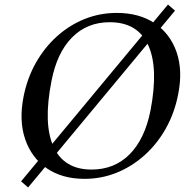

<svg xmlns="http://www.w3.org/2000/svg" viewBox="-20 -773 866 847"><path d="M104 54 73 27 721 -753 752 -726ZM353 16Q254 16 186.5 -30.5Q119 -77 91 -159Q63 -241 84 -347Q100 -428 138 -495.5Q176 -563 231 -612.5Q286 -662 353 -689Q420 -716 495 -716Q595 -716 663 -670Q731 -624 759 -543Q787 -462 766 -357Q750 -275 712 -207Q674 -139 618.5 -89Q563 -39 495.5 -11.5Q428 16 353 16ZM384 -25Q485 -25 552 -92.5Q619 -160 644 -286Q680 -474 633.5 -574.5Q587 -675 464 -675Q364 -675 297.5 -607.5Q231 -540 207 -415Q170 -227 216 -126Q262 -25 384 -25Z"/></svg>

Font: Wittgenstein
Style: Italic
Weight: 400
Italic angle: -11°
Designer: Jörg Drees
Foundry: Jörg Drees
Version: Version 1.500